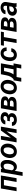

<svg xmlns="http://www.w3.org/2000/svg" viewBox="2824 -3402 782 6469"><g transform="rotate(-90 3214.5 -168.0)"><path d="M441.4 -528.3 423.8 -426.3H172.4L190.4 -528.3ZM224.1 -528.3 132.3 0H6.3L98.1 -528.3ZM536.1 -528.3 444.3 0H317.9L409.7 -528.3Z M755.9 -419.4 647.5 203.1H521.5L648.4 -528.3H764.6ZM1058.1 -272.5 1056.6 -262.2Q1051.3 -214.4 1034.7 -165.8Q1018.1 -117.2 989.5 -76.9Q960.9 -36.6 919.4 -12.5Q877.9 11.7 821.8 10.3Q772.5 8.8 739.3 -14.6Q706.1 -38.1 686.8 -75.7Q667.5 -113.3 659.7 -157.2Q651.9 -201.2 653.8 -243.2L657.7 -276.4Q665.5 -321.3 683.8 -368.2Q702.1 -415 731.4 -454.1Q760.7 -493.2 801.3 -516.6Q841.8 -540 894.5 -538.6Q948.7 -537.1 983.2 -512.7Q1017.6 -488.3 1035.4 -449.2Q1053.2 -410.2 1057.9 -363.8Q1062.5 -317.4 1058.1 -272.5ZM930.7 -262.7 932.1 -273.4Q934.6 -296.4 934.1 -324Q933.6 -351.6 926.8 -376.7Q919.9 -401.9 902.8 -418.5Q885.7 -435.1 854 -436Q824.2 -437.5 800.8 -426.5Q777.3 -415.5 760.3 -396.2Q743.2 -377 732.2 -352.3Q721.2 -327.6 716.3 -301.3L704.1 -219.2Q702.1 -188 710.4 -159.2Q718.8 -130.4 739.5 -111.3Q760.3 -92.3 795.4 -91.3Q829.6 -90.8 853.8 -106.4Q877.9 -122.1 893.8 -148.2Q909.7 -174.3 918.5 -204.6Q927.2 -234.9 930.7 -262.7Z M1126 -255.9 1127.4 -266.1Q1133.3 -321.8 1154.5 -371.3Q1175.8 -420.9 1210.7 -459Q1245.6 -497.1 1293.7 -518.3Q1341.8 -539.6 1400.9 -538.1Q1457.5 -537.1 1498.8 -514.9Q1540 -492.7 1566.2 -455.3Q1592.3 -418 1602.8 -370.4Q1613.3 -322.8 1608.4 -270L1607.4 -259.3Q1601.1 -204.1 1579.6 -155Q1558.1 -106 1522.9 -68.4Q1487.8 -30.8 1439.9 -9.8Q1392.1 11.2 1333.5 9.8Q1277.3 8.8 1236.1 -13.2Q1194.8 -35.2 1168.7 -72Q1142.6 -108.9 1132.1 -156.2Q1121.6 -203.6 1126 -255.9ZM1252.9 -266.1 1252 -255.4Q1250 -230.5 1251.2 -202.1Q1252.4 -173.8 1261.2 -148.9Q1270 -124 1289.1 -108.2Q1308.1 -92.3 1340.3 -91.3Q1375 -90.3 1400.1 -105.2Q1425.3 -120.1 1441.9 -145.3Q1458.5 -170.4 1468.3 -200.7Q1478 -231 1481.4 -259.8L1482.4 -270Q1484.9 -294.9 1483.4 -323.7Q1481.9 -352.5 1473.1 -377.7Q1464.4 -402.8 1445.3 -419.2Q1426.3 -435.5 1393.6 -436.5Q1358.9 -438 1333.7 -422.4Q1308.6 -406.7 1292 -381.3Q1275.4 -356 1265.9 -325.4Q1256.3 -294.9 1252.9 -266.1Z M1811.5 -192.4 2052.2 -528.3H2182.1L2090.3 0H1963.9L2022.9 -336.4L1781.7 0H1652.3L1744.1 -528.3H1870.1Z M2474.1 -251.5 2366.7 -252 2377.4 -313.5 2447.3 -313Q2469.2 -313.5 2489 -320.1Q2508.8 -326.7 2522.5 -341.1Q2536.1 -355.5 2539.6 -379.4Q2542.5 -400.4 2534.9 -414.1Q2527.3 -427.7 2512.2 -434.8Q2497.1 -441.9 2478 -442.4Q2456.1 -442.9 2436.8 -435.8Q2417.5 -428.7 2403.6 -414.6Q2389.6 -400.4 2384.3 -378.4L2257.8 -377.9Q2261.7 -433.6 2295.2 -469.5Q2328.6 -505.4 2377.4 -522.2Q2426.3 -539.1 2477.1 -538.1Q2512.2 -537.6 2546.9 -529.3Q2581.5 -521 2609.6 -503.4Q2637.7 -485.8 2654.1 -457.3Q2670.4 -428.7 2668.5 -387.7Q2667 -350.6 2648.4 -324.7Q2629.9 -298.8 2601.1 -282.7Q2572.3 -266.6 2539.1 -259Q2505.9 -251.5 2474.1 -251.5ZM2373 -287.1 2465.3 -286.6Q2497.1 -285.6 2528.3 -278.8Q2559.6 -272 2584.2 -256.8Q2608.9 -241.7 2623.3 -216.3Q2637.7 -190.9 2636.2 -153.3Q2634.3 -107.9 2612.1 -76.7Q2589.8 -45.4 2555.2 -25.9Q2520.5 -6.3 2480 2.2Q2439.5 10.7 2401.4 9.8Q2350.1 8.8 2305.7 -9.8Q2261.2 -28.3 2234.1 -64.9Q2207 -101.6 2207.5 -157.2L2332 -156.7Q2331.5 -132.8 2342.3 -117.4Q2353 -102.1 2371.3 -94.2Q2389.6 -86.4 2412.6 -86.9Q2435.5 -86.4 2457.3 -94.5Q2479 -102.5 2494.1 -118.9Q2509.3 -135.3 2512.7 -160.2Q2516.1 -184.6 2508.3 -198.7Q2500.5 -212.9 2484.1 -219.2Q2467.8 -225.6 2445.8 -226.6L2362.3 -227.1Z M2995.1 -223.1 2828.1 -223.6 2842.8 -311 2970.2 -310.5Q2991.2 -311.5 3013.2 -315.9Q3035.2 -320.3 3051.8 -333Q3068.4 -345.7 3072.3 -370.1Q3075.2 -387.7 3069.8 -398.7Q3064.5 -409.7 3053.5 -415.8Q3042.5 -421.9 3028.6 -424.3Q3014.6 -426.8 3000.5 -427.2L2908.7 -427.7L2834.5 0H2709L2800.3 -528.3L3003.4 -527.8Q3037.6 -527.3 3073.2 -520.5Q3108.9 -513.7 3138.4 -498Q3168 -482.4 3185.5 -454.8Q3203.1 -427.2 3201.2 -385.3Q3199.7 -351.1 3183.1 -327.9Q3166.5 -304.7 3140.1 -290Q3113.8 -275.4 3083.5 -267.6Q3053.2 -259.8 3024.4 -257.3ZM2960 0H2752.9L2816.9 -100.6L2962.9 -100.1Q2985.4 -101.1 3006.1 -106.7Q3026.9 -112.3 3042 -126.2Q3057.1 -140.1 3061 -164.6Q3064.9 -186.5 3056.9 -199Q3048.8 -211.4 3033 -217Q3017.1 -222.7 2998 -223.1L2861.3 -223.6L2877.9 -311L3023.4 -310.5L3048.8 -275.9Q3083.5 -272 3115 -258.3Q3146.5 -244.6 3165.8 -219Q3185.1 -193.4 3184.1 -154.8Q3182.6 -108.9 3162.1 -78.9Q3141.6 -48.8 3108.6 -31.5Q3075.7 -14.2 3036.9 -6.8Q2998 0.5 2960 0Z M3273.4 -255.9 3274.9 -266.1Q3280.8 -321.8 3302 -371.3Q3323.2 -420.9 3358.2 -459Q3393.1 -497.1 3441.2 -518.3Q3489.3 -539.6 3548.3 -538.1Q3605 -537.1 3646.2 -514.9Q3687.5 -492.7 3713.6 -455.3Q3739.7 -418 3750.2 -370.4Q3760.7 -322.8 3755.9 -270L3754.9 -259.3Q3748.5 -204.1 3727.1 -155Q3705.6 -106 3670.4 -68.4Q3635.3 -30.8 3587.4 -9.8Q3539.6 11.2 3481 9.8Q3424.8 8.8 3383.5 -13.2Q3342.3 -35.2 3316.2 -72Q3290 -108.9 3279.5 -156.2Q3269 -203.6 3273.4 -255.9ZM3400.4 -266.1 3399.4 -255.4Q3397.5 -230.5 3398.7 -202.1Q3399.9 -173.8 3408.7 -148.9Q3417.5 -124 3436.5 -108.2Q3455.6 -92.3 3487.8 -91.3Q3522.5 -90.3 3547.6 -105.2Q3572.8 -120.1 3589.4 -145.3Q3606 -170.4 3615.7 -200.7Q3625.5 -231 3628.9 -259.8L3629.9 -270Q3632.3 -294.9 3630.9 -323.7Q3629.4 -352.5 3620.6 -377.7Q3611.8 -402.8 3592.8 -419.2Q3573.7 -435.5 3541 -436.5Q3506.3 -438 3481.2 -422.4Q3456.1 -406.7 3439.5 -381.3Q3422.9 -356 3413.3 -325.4Q3403.8 -294.9 3400.4 -266.1Z M3947.3 -528.3H4073.7L4037.6 -347.2Q4027.8 -293.9 4009.8 -238.5Q3991.7 -183.1 3962.6 -134Q3933.6 -85 3891.1 -49.6Q3848.6 -14.2 3790 0H3755.4L3767.1 -100.1L3781.7 -101.1Q3810.1 -127.4 3831.3 -155Q3852.5 -182.6 3867.9 -212.2Q3883.3 -241.7 3894 -275.1Q3904.8 -308.6 3911.6 -346.7ZM3981 -528.3H4314.5L4222.7 0H4096.7L4169.9 -422.4H3962.4ZM3742.2 -101.6H4312L4266.6 158.2H4140.1L4168 0H3853L3825.2 158.2H3696.8Z M4597.7 -91.3Q4625 -90.8 4647 -101.8Q4668.9 -112.8 4683.6 -132.3Q4698.2 -151.9 4703.6 -178.2L4822.8 -178.7Q4817.4 -120.6 4783.9 -77.9Q4750.5 -35.2 4700.2 -12Q4649.9 11.2 4593.8 9.8Q4537.1 8.8 4496.8 -13.2Q4456.5 -35.2 4431.9 -72Q4407.2 -108.9 4397.5 -156.2Q4387.7 -203.6 4392.6 -254.9L4394.5 -271Q4400.4 -325.7 4420.7 -374.5Q4440.9 -423.3 4475.1 -460.7Q4509.3 -498 4555.9 -518.8Q4602.5 -539.6 4661.1 -538.1Q4720.7 -537.1 4763.7 -510.7Q4806.6 -484.4 4829.3 -439.2Q4852.1 -394 4851.6 -335.4L4732.9 -335.9Q4733.4 -361.8 4725.3 -384.5Q4717.3 -407.2 4699.5 -421.4Q4681.6 -435.5 4652.3 -437Q4618.2 -438 4594.2 -423.1Q4570.3 -408.2 4554.9 -383.1Q4539.6 -357.9 4531.2 -328.6Q4522.9 -299.3 4519.5 -271L4518.6 -255.4Q4516.1 -231 4516.1 -203.1Q4516.1 -175.3 4523.2 -150.1Q4530.3 -125 4547.9 -108.6Q4565.4 -92.3 4597.7 -91.3Z M5216.3 -528.3 5124.5 0H4998L5089.8 -528.3ZM5382.8 -528.3 5365.2 -427.7H4908.2L4925.8 -528.3Z M5658.2 -223.1 5491.2 -223.6 5505.9 -311 5633.3 -310.5Q5654.3 -311.5 5676.3 -315.9Q5698.2 -320.3 5714.8 -333Q5731.4 -345.7 5735.4 -370.1Q5738.3 -387.7 5732.9 -398.7Q5727.5 -409.7 5716.6 -415.8Q5705.6 -421.9 5691.7 -424.3Q5677.7 -426.8 5663.6 -427.2L5571.8 -427.7L5497.6 0H5372.1L5463.4 -528.3L5666.5 -527.8Q5700.7 -527.3 5736.3 -520.5Q5772 -513.7 5801.5 -498Q5831.1 -482.4 5848.6 -454.8Q5866.2 -427.2 5864.3 -385.3Q5862.8 -351.1 5846.2 -327.9Q5829.6 -304.7 5803.2 -290Q5776.9 -275.4 5746.6 -267.6Q5716.3 -259.8 5687.5 -257.3ZM5623 0H5416L5480 -100.6L5626 -100.1Q5648.4 -101.1 5669.2 -106.7Q5689.9 -112.3 5705.1 -126.2Q5720.2 -140.1 5724.1 -164.6Q5728 -186.5 5720 -199Q5711.9 -211.4 5696 -217Q5680.2 -222.7 5661.1 -223.1L5524.4 -223.6L5541 -311L5686.5 -310.5L5711.9 -275.9Q5746.6 -272 5778.1 -258.3Q5809.6 -244.6 5828.9 -219Q5848.1 -193.4 5847.2 -154.8Q5845.7 -108.9 5825.2 -78.9Q5804.7 -48.8 5771.7 -31.5Q5738.8 -14.2 5700 -6.8Q5661.1 0.5 5623 0Z M6216.3 -112.3 6254.9 -357.9Q6257.8 -381.3 6252.2 -400.6Q6246.6 -419.9 6231.4 -431.6Q6216.3 -443.4 6190.4 -443.8Q6167.5 -444.3 6148.2 -436Q6128.9 -427.7 6115.7 -412.1Q6102.5 -396.5 6097.7 -374L5971.7 -373Q5974.6 -416 5996.6 -447.5Q6018.6 -479 6052.2 -499.3Q6085.9 -519.5 6125.5 -529.3Q6165 -539.1 6203.1 -538.1Q6257.3 -537.1 6299.8 -515.1Q6342.3 -493.2 6364.7 -452.9Q6387.2 -412.6 6381.3 -355L6343.8 -124.5Q6339.4 -96.2 6337.4 -66.2Q6335.4 -36.1 6345.2 -8.8L6344.7 0L6220.2 0.5Q6211.9 -26.9 6212.2 -55.7Q6212.4 -84.5 6216.3 -112.3ZM6269.5 -321.8 6256.8 -245.1 6184.1 -245.6Q6161.6 -245.6 6138.9 -240.7Q6116.2 -235.8 6096.7 -225.3Q6077.1 -214.8 6064 -197.3Q6050.8 -179.7 6047.9 -154.3Q6045.4 -134.8 6052.2 -120.1Q6059.1 -105.5 6073 -96.9Q6086.9 -88.4 6106.4 -87.9Q6133.3 -87.4 6159.2 -98.4Q6185.1 -109.4 6204.3 -129.4Q6223.6 -149.4 6231 -175.8L6260.7 -119.1Q6250 -90.3 6231.4 -66.4Q6212.9 -42.5 6188.5 -25.1Q6164.1 -7.8 6135.5 1.7Q6106.9 11.2 6075.7 10.7Q6031.7 9.8 5995.4 -9.8Q5959 -29.3 5938 -64Q5917 -98.6 5918.9 -144Q5921.4 -195.8 5945.1 -230.2Q5968.8 -264.6 6006.3 -284.7Q6043.9 -304.7 6088.6 -313.5Q6133.3 -322.3 6176.8 -322.3Z"/></g></svg>

Font: Roboto SemiBold
Style: Italic
Weight: 600
Designer: Christian Robertson
Foundry: Google
Version: Version 3.009; 2024